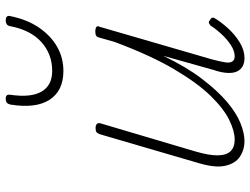

<svg xmlns="http://www.w3.org/2000/svg" viewBox="-124 -752 893 686"><g transform="rotate(-90 323.0 -409.5)"><path d="M162 17Q130 17 105.5 0.5Q81 -16 73 -52.5Q65 -89 84 -151L186 -500Q189 -508 193 -511.5Q197 -515 208 -515Q217 -515 222 -511Q227 -507 225 -498L124 -157Q110 -109 110.5 -78Q111 -47 125.5 -32.5Q140 -18 167 -18Q197 -18 237 -37.5Q277 -57 323 -104Q369 -151 418.5 -235Q468 -319 516 -448L531 -501Q533 -510 538 -513Q543 -516 554 -516Q563 -516 568.5 -512.5Q574 -509 570 -501L453 -98Q446 -71 443 -53.5Q440 -36 445.5 -27Q451 -18 464 -18Q484 -18 505 -32Q526 -46 544 -65.5Q562 -85 574 -104Q581 -110 585 -110.5Q589 -111 594 -106Q602 -102 602.5 -97Q603 -92 599 -87Q587 -67 565 -42.5Q543 -18 515 -0.5Q487 17 457 17Q441 17 429 10.5Q417 4 410.5 -9Q404 -22 405 -44Q406 -66 416 -95L466 -273Q426 -190 383.5 -134.5Q341 -79 301.5 -45.5Q262 -12 226 2.5Q190 17 162 17ZM412 -630Q341 -630 309 -679.5Q277 -729 292 -820Q294 -828 298.5 -832Q303 -836 313 -836Q322 -836 325 -832Q328 -828 327 -820Q316 -747 338 -708.5Q360 -670 412 -670Q472 -670 515 -708.5Q558 -747 572 -820Q573 -828 578.5 -832Q584 -836 593 -836Q602 -836 606 -832Q610 -828 608 -820Q596 -760 567 -717.5Q538 -675 498.5 -652.5Q459 -630 412 -630Z"/></g></svg>

Font: Playwrite AU QLD Thin
Style: Regular
Weight: 250
Designer: Veronika Burian, José Scaglione
Foundry: TypeTogether
Version: Version 1.002